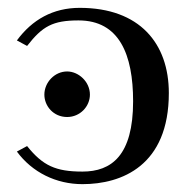

<svg xmlns="http://www.w3.org/2000/svg" viewBox="-20 -459 486 489"><path d="M190 -22C122 -22 89 -37 49 -87L23 -73C62 -20 123 10 190 10C290 10 410 -37 410 -222C410 -348 336 -439 183 -439C115 -439 62 -409 23 -356L49 -342C88 -392 114 -407 180 -407C284 -407 319 -320 319 -201C319 -63 264 -22 190 -22ZM151 -161C184 -161 209 -188 209 -218C209 -251 180 -277 151 -277C119 -277 93 -249 93 -218C93 -189 116 -161 151 -161Z"/></svg>

Font: Libertinus Math
Style: Regular
Weight: 400
Designer: Philipp H. Poll, Khaled Hosny
Foundry: Caleb Maclennan
Version: Version 7.050;RELEASE